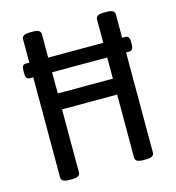

<svg xmlns="http://www.w3.org/2000/svg" viewBox="-105 -792 812 885"><g transform="rotate(-15 300.5 -350.0)"><path d="M557 -538V-528Q557 -498 538 -498H522V-20Q522 2 484 2H470Q432 2 432 -20V-321H169V-20Q169 2 132 2H117Q79 2 79 -20V-498H62Q52 -498 47.5 -505Q43 -512 43 -528V-538Q43 -554 47.5 -561Q52 -568 62 -568H79V-680Q79 -702 117 -702H132Q169 -702 169 -680V-568H432V-680Q432 -702 470 -702H484Q522 -702 522 -680V-568H538Q557 -568 557 -538ZM432 -498H169V-397H432Z"/></g></svg>

Font: Asap Condensed
Style: Regular
Weight: 400
Designer: Pablo Cosgaya
Foundry: Omnibus-Type
Version: Version 1.010; ttfautohint (v1.8)